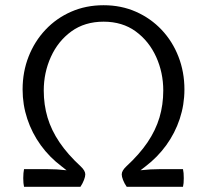

<svg xmlns="http://www.w3.org/2000/svg" viewBox="-20 -715 792 735"><path d="M289 -78Q306.5 -61.5 306.5 -47.5Q306.5 -39 301.5 -26Q296.5 -13 288 0Q283 -12.5 268.5 -30.8Q254 -49 216 -78Q169.5 -113 136 -159.2Q102.5 -205.5 84.5 -259.8Q66.5 -314 66.5 -372.5Q66.5 -440 89.5 -498.5Q112.5 -557 154.2 -601.2Q196 -645.5 252.5 -670.2Q309 -695 376.5 -695Q444 -695 500.5 -670Q557 -645 598.8 -600.8Q640.5 -556.5 663.2 -498Q686 -439.5 686 -372.5Q686 -314 668 -259.8Q650 -205.5 616.5 -159.2Q583 -113 537 -78Q498.5 -49 484 -30.8Q469.5 -12.5 465 0Q456 -13 451 -26Q446 -39 446 -47.5Q446 -61.5 463.5 -78Q513.5 -124 544.8 -170.2Q576 -216.5 590.5 -265.2Q605 -314 605 -368.5Q605 -437 577.8 -497.2Q550.5 -557.5 499.5 -594.8Q448.5 -632 376.5 -632Q304.5 -632 253.2 -594.8Q202 -557.5 174.8 -497.2Q147.5 -437 147.5 -368.5Q147.5 -314 162 -265.2Q176.5 -216.5 207.8 -170.2Q239 -124 289 -78ZM465 0 465.5 -57Q488 -59.5 521.2 -63.5Q554.5 -67.5 591.5 -67.5H680.5Q682 -61 682.8 -52.2Q683.5 -43.5 683.5 -33Q683.5 -22.5 682.8 -14.2Q682 -6 680.5 0ZM72 0Q70.5 -6 69.8 -14.2Q69 -22.5 69 -33Q69 -43.5 69.8 -52.2Q70.5 -61 72 -67.5H161Q198 -67.5 231.2 -63.5Q264.5 -59.5 287.5 -57L288 0Z"/></svg>

Font: Signika Light
Style: Regular
Weight: 300
Designer: Anna Giedry
Foundry: Anna Giedry
Version: Version 2.000